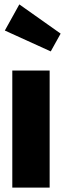

<svg xmlns="http://www.w3.org/2000/svg" viewBox="-20 -854 296 874"><path d="M206 -533V0H36V-533ZM68 -834 256 -701 211 -620 2 -715Z"/></svg>

Font: Fira Sans Extra Condensed ExtraBold
Style: Regular
Weight: 800
Width: 1
Designer: Carrois Corporate & Edenspiekermann AG
Foundry: Carrois Corporate GbR & Edenspiekermann AG
Version: Version 4.203